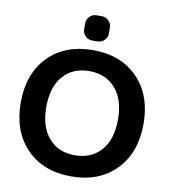

<svg xmlns="http://www.w3.org/2000/svg" viewBox="-100 -1054 999 1128"><g transform="rotate(10 399.0 -490.0)"><path d="M245.1 -202.1Q301.8 -136.7 399.9 -136.7Q498 -136.7 556.2 -202.1Q614.3 -267.6 614.3 -387.2Q614.3 -506.8 556.2 -572.8Q498 -638.7 399.9 -638.7Q301.8 -638.7 244.1 -572.8Q186.5 -506.8 186.5 -387.2Q186.5 -267.6 245.1 -202.1ZM133.8 -662.1Q233.4 -763.7 400.4 -763.7Q567.4 -763.7 667 -661.6Q766.6 -559.6 766.6 -387.7Q766.6 -215.8 667 -113.3Q567.4 -10.7 400.4 -10.7Q233.4 -10.7 133.8 -113.3Q34.2 -215.8 34.2 -387.7Q34.2 -559.6 133.8 -662.1ZM383.8 -818.4Q360.4 -818.4 343.3 -835.4Q326.2 -852.5 326.2 -876V-911.1Q326.2 -934.6 343.3 -951.7Q360.4 -968.8 383.8 -968.8H416Q439.5 -968.8 456.5 -951.7Q473.6 -934.6 473.6 -911.1V-876Q473.6 -852.5 456.5 -835.4Q439.5 -818.4 416 -818.4Z"/></g></svg>

Font: Gen Jyuu Gothic P Bold
Style: Bold
Weight: 700
Designer: [Source Han Sans]
Ryoko NISHIZUKA  (kana & ideographs); Paul D. Hunt (Latin, Greek & Cyrillic); Wenlong ZHANG  (bopomofo
Version: Version 1.002.20150607